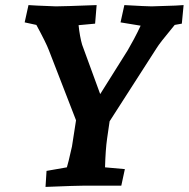

<svg xmlns="http://www.w3.org/2000/svg" viewBox="-20 -730 742 755"><path d="M123 -632 77 -642 92 -710 126 -708 200 -705Q228 -705 360 -710L354 -637L289 -631Q291 -610 295 -588.5Q299 -567 303 -554L374 -360L482 -532Q492 -549 506 -575Q520 -601 533 -629L454 -642L469 -710Q557 -705 576 -705L669 -708L702 -710L695 -637L667 -632L654 -616Q609 -562 596 -541L411 -253L401 -184Q395 -142 393 -72L471 -65L457 0H314Q282 0 159 5L163 -58L243 -72L250 -98Q262 -150 263 -154L279 -257L172 -533Q161 -562 123 -632Z"/></svg>

Font: Andada Pro ExtraBold
Style: Italic
Weight: 800
Italic angle: -6.99998°
Designer: Carolina Giovagnoli
Foundry: Huerta Tipografica
Version: Version 3.005; ttfautohint (v1.8.4)